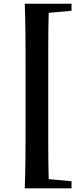

<svg xmlns="http://www.w3.org/2000/svg" viewBox="-20 -830 427 1030"><path d="M178.2 180.2H112.8Q116.2 92.3 116.7 2Q117.2 -88.4 117.2 -179.2V-451.2Q117.2 -540 116.7 -630.4Q116.2 -720.7 112.8 -810.1H363.8V-772L241.2 -761.2Q239.3 -684.6 239 -606.7Q238.8 -528.8 238.8 -451.2V-179.2Q238.8 -101.6 239 -23.9Q239.3 53.7 241.2 130.9L363.8 142.1V180.2Z"/></svg>

Font: Source Han Serif TW Heavy
Style: Regular
Weight: 900
Designer: Ryoko NISHIZUKA Ë•øÂ°öÊ∂ºÂ≠ê (kana & ideographs); Frank Grie√ühammer (Latin, Greek & Cyrillic); Wenlong ZHANG Âº†ÊñáÈæô 
Foundry: Adobe
Version: Version 2.003;hotconv 1.1.1;makeotfexe 2.6.0